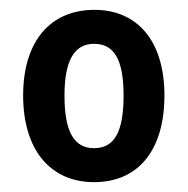

<svg xmlns="http://www.w3.org/2000/svg" viewBox="-20 -742 382 390"><path d="M314 -548C314 -660 258 -722 172 -722C82 -722 27 -658 27 -548C27 -438 82 -372 171 -372C261 -372 314 -437 314 -548ZM111 -548C111 -619 131 -653 171 -653C213 -653 231 -619 231 -548C231 -475 213 -441 171 -441C130 -441 111 -475 111 -548Z"/></svg>

Font: Noto Sans Ethiopic Cond SemBd
Style: Regular
Weight: 600
Width: 3
Designer: Monotype Design Team
Foundry: Monotype Imaging Inc.
Version: Version 2.102